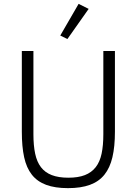

<svg xmlns="http://www.w3.org/2000/svg" viewBox="-20 -962 708 994"><path d="M153 -698V-267Q153 -209 162 -166.5Q171 -124 192 -96.5Q213 -69 248 -55.5Q283 -42 334 -42Q385 -42 419.5 -55.5Q454 -69 475.5 -96.5Q497 -124 506 -166.5Q515 -209 515 -267V-698H575V-280Q575 -203 562 -148Q549 -93 520.5 -57.5Q492 -22 445.5 -5Q399 12 332 12Q265 12 219 -5Q173 -22 145 -57.5Q117 -93 105 -148Q93 -203 93 -280V-698ZM329 -760 292 -778 387 -942 439 -916Z"/></svg>

Font: IBM Plex Sans Arabic Light
Style: Regular
Weight: 300
Designer: Mike Abbink, Paul van der Laan, Pieter van Rosmalen, Wael Morcos, Khajak Apelian
Foundry: Bold Monday
Version: Version 1.2